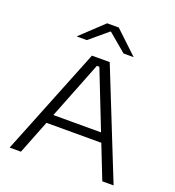

<svg xmlns="http://www.w3.org/2000/svg" viewBox="-148 -954 975 1071"><g transform="rotate(20 339.0 -419.0)"><path d="M30.5 0 286.5 -639H392L647.5 0H580.5L346.5 -595H332L97.5 0ZM160.5 -200V-254H517V-200ZM304.5 -837.5H373.5L506.5 -712V-710.5H448L341 -800.5H337L230 -710.5H171V-712Z"/></g></svg>

Font: Anek Gujarati SemiExpanded Light
Style: Regular
Weight: 300
Width: 6
Designer: Mrunmayee Ghaisas (Gujarati), Yesha Goshar (Latin)
Foundry: Ek Type
Version: Version 1.003